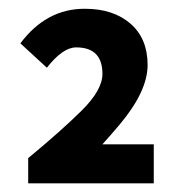

<svg xmlns="http://www.w3.org/2000/svg" viewBox="-20 -862 416 442"><path d="M215.8 -691.9Q215.8 -752.9 155.3 -752.9Q124.5 -752.9 87.9 -706.1L26.9 -762.2Q86.9 -842.3 175.8 -841.8Q240.7 -841.8 280.3 -807.6Q319.8 -773.4 319.8 -712.4Q319.8 -651.9 255.4 -575.2Q236.8 -553.2 215.8 -529.8H334V-439.9H44.9V-498Q120.1 -560.1 168 -607.4Q215.8 -654.8 215.8 -691.9Z"/></svg>

Font: SourceSansPro-Bold
Style: Bold
Weight: 700
Designer: Paul D. Hunt
Foundry: Adobe Systems Incorporated
Version: Version 1.050;PS Version 1.000;hotconv 1.0.70;makeotf.lib2.5